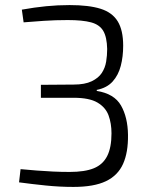

<svg xmlns="http://www.w3.org/2000/svg" viewBox="-20 -723 595 756"><path d="M254 -703Q330 -703 376 -688.5Q422 -674 443.5 -639Q465 -604 465 -543Q465 -500 455.5 -463.5Q446 -427 423.5 -402Q401 -377 361 -369V-365Q430 -354 456.5 -307.5Q483 -261 484 -192Q485 -123 464.5 -77.5Q444 -32 397 -9.5Q350 13 269 13Q215 13 161 7.5Q107 2 55 -5L61 -57Q93 -54 125 -51.5Q157 -49 189 -47.5Q221 -46 254 -46Q314 -46 349.5 -60.5Q385 -75 402 -108.5Q419 -142 419 -198Q419 -237 407.5 -268.5Q396 -300 364 -319Q332 -338 270 -338H141V-389L270 -390Q314 -390 341 -403Q368 -416 381 -436Q394 -456 398 -480.5Q402 -505 402 -530Q401 -577 386.5 -601.5Q372 -626 338.5 -635Q305 -644 247 -644Q198 -644 153 -641Q108 -638 73 -635L66 -685Q116 -694 161.5 -698.5Q207 -703 254 -703Z"/></svg>

Font: Exo 2 Light
Style: Regular
Weight: 300
Designer: Natanael Gama
Foundry: Natanael Gama
Version: Version 2.010